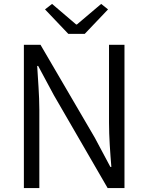

<svg xmlns="http://www.w3.org/2000/svg" viewBox="-20 -961 758 981"><path d="M102 0H181V-401C181 -476 174 -551 170 -624H175L255 -475L530 0H616V-732H537V-335C537 -261 543 -181 549 -108H544L464 -258L187 -732H102ZM329 -788H413L532 -913L497 -941L373 -836H369L246 -941L210 -913Z"/></svg>

Font: Noto Sans CJK HK DemiLight
Style: Regular
Weight: 350
Designer: Ryoko NISHIZUKA 西塚涼子 (kana, bopomofo & ideographs); Paul D. Hunt (Latin, Greek & Cyrillic); Sandoll Communications 산돌커뮤니
Foundry: Adobe
Version: Version 2.004;hotconv 1.0.118;makeotfexe 2.5.65603